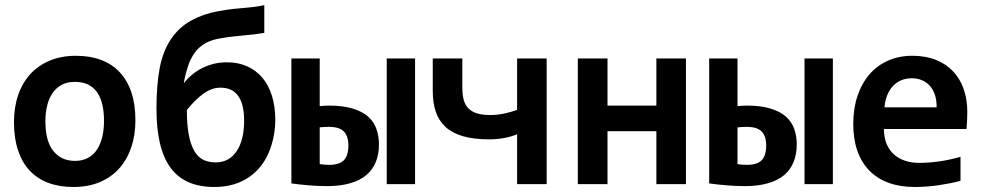

<svg xmlns="http://www.w3.org/2000/svg" viewBox="-20 -727 3889 758"><path d="M514.6 -252Q514.6 -193.4 498 -144.8Q481.4 -96.2 450.2 -61.5Q418.9 -26.9 373.5 -7.8Q328.1 11.2 270 11.2Q214.8 11.2 171.4 -4.9Q127.9 -21 97.7 -53Q67.4 -85 51.3 -133.1Q35.2 -181.2 35.2 -245.1Q35.2 -304.2 52 -352.5Q68.8 -400.9 100.3 -435.1Q131.8 -469.2 177.2 -488Q222.7 -506.8 279.8 -506.8Q335.4 -506.8 378.9 -490.5Q422.4 -474.1 452.6 -441.9Q482.9 -409.7 498.8 -362.1Q514.6 -314.5 514.6 -252ZM390.6 -249Q390.6 -326.2 361.6 -365Q332.5 -403.8 275.9 -403.8Q244.6 -403.8 222.7 -391.6Q200.7 -379.4 186.5 -358.2Q172.4 -336.9 165.8 -308.6Q159.2 -280.3 159.2 -248Q159.2 -170.4 190.4 -131.1Q221.7 -91.8 275.9 -91.8Q305.7 -91.8 327.6 -103.8Q349.6 -115.7 363.3 -137Q377 -158.2 383.8 -187Q390.6 -215.8 390.6 -249Z M1066.9 -253.9Q1066.9 -201.7 1050.8 -150.9Q1034.7 -100.1 1003.9 -64.2Q973.1 -28.3 928.2 -8.5Q883.3 11.2 825.7 11.2Q768.6 11.2 725.8 -7.1Q683.1 -25.4 654.5 -63.2Q626 -101.1 611.8 -159.7Q597.7 -218.3 597.7 -298.8Q597.7 -388.7 610.1 -456.3Q622.6 -523.9 654.3 -571.5Q686 -619.1 734.6 -645.8Q783.2 -672.4 840.3 -682.6Q878.9 -689.5 900.4 -691.7Q921.9 -693.8 939.5 -695.3Q957 -696.8 978.3 -699.2Q999.5 -701.7 1023.4 -706.5V-597.2Q990.7 -591.3 932.9 -586.2Q875 -581.1 835 -572.8Q817.4 -568.8 801.5 -561.8Q785.6 -554.7 769.5 -541.3Q753.4 -527.8 741.7 -508.3Q730 -488.8 723.9 -470.7Q717.8 -452.6 712.9 -433.8Q708 -415 705.6 -397.9Q718.3 -415.5 738 -431.9Q757.8 -448.2 778.6 -458.5Q799.3 -468.8 823.5 -474.9Q847.7 -481 877 -481Q920.4 -481 955.8 -465.1Q991.2 -449.2 1016.4 -419.4Q1041.5 -389.6 1054.2 -346.7Q1066.9 -303.7 1066.9 -253.9ZM943.8 -250Q943.8 -380.9 850.6 -380.9Q815.4 -380.9 782.5 -356.7Q749.5 -332.5 717.8 -293V-288.1Q717.8 -235.8 724.9 -197Q731.9 -158.2 746.3 -132.6Q760.7 -106.9 782 -96.4Q803.2 -85.9 832 -85.9Q883.8 -85.9 913.8 -129.6Q943.8 -173.3 943.8 -250Z M1280.3 -310.1Q1334.5 -310.1 1372.8 -298.3Q1411.1 -286.6 1433.6 -266.4Q1456.1 -246.1 1466.1 -218Q1476.1 -189.9 1476.1 -157.2Q1476.1 -119.1 1464.1 -88.6Q1452.1 -58.1 1427.2 -36.6Q1402.3 -15.1 1363 -3.7Q1323.7 7.8 1271 7.8Q1235.8 7.8 1198.5 4.6Q1161.1 1.5 1130.4 -2.9V-496.1H1242.2V-308.1Q1252.4 -309.1 1261.7 -309.6Q1271 -310.1 1280.3 -310.1ZM1279.3 -76.2Q1319.3 -76.2 1337.4 -94.2Q1355.5 -112.3 1355.5 -154.8Q1355.5 -168 1352.1 -181.4Q1348.6 -194.8 1340.1 -205.1Q1331.5 -215.3 1316.7 -220.7Q1301.8 -226.1 1278.3 -226.1Q1268.6 -226.1 1259.3 -225.6Q1250 -225.1 1242.2 -224.1V-79.1Q1260.7 -76.2 1279.3 -76.2ZM1506.8 0V-496.1H1618.7V0Z M2021.5 0V-196.8Q1995.6 -186.5 1967.5 -181.6Q1939.5 -176.8 1911.6 -176.8Q1851.1 -176.8 1808.6 -189Q1766.1 -201.2 1739.5 -225.3Q1712.9 -249.5 1700.7 -285.2Q1688.5 -320.8 1688.5 -367.2V-496.1H1805.2V-381.8Q1805.2 -354 1810.5 -333.5Q1815.9 -313 1828.9 -299.6Q1841.8 -286.1 1862.8 -279.5Q1883.8 -272.9 1915.5 -272.9Q1942.4 -272.9 1968.8 -278.3Q1995.1 -283.7 2021.5 -293V-496.1H2138.2V0Z M2571.3 0V-209H2378.4V0H2261.2V-496.1H2378.4V-310.1H2571.3V-496.1H2688V0Z M2929.7 -310.1Q2983.9 -310.1 3022.2 -298.3Q3060.5 -286.6 3083 -266.4Q3105.5 -246.1 3115.5 -218Q3125.5 -189.9 3125.5 -157.2Q3125.5 -119.1 3113.5 -88.6Q3101.6 -58.1 3076.7 -36.6Q3051.8 -15.1 3012.5 -3.7Q2973.1 7.8 2920.4 7.8Q2885.3 7.8 2847.9 4.6Q2810.5 1.5 2779.8 -2.9V-496.1H2891.6V-308.1Q2901.9 -309.1 2911.1 -309.6Q2920.4 -310.1 2929.7 -310.1ZM2928.7 -76.2Q2968.8 -76.2 2986.8 -94.2Q3004.9 -112.3 3004.9 -154.8Q3004.9 -168 3001.5 -181.4Q2998 -194.8 2989.5 -205.1Q2981 -215.3 2966.1 -220.7Q2951.2 -226.1 2927.7 -226.1Q2918 -226.1 2908.7 -225.6Q2899.4 -225.1 2891.6 -224.1V-79.1Q2910.2 -76.2 2928.7 -76.2ZM3156.2 0V-496.1H3268.1V0Z M3798.8 -286.1Q3798.8 -273.9 3798.1 -254.4Q3797.4 -234.9 3795.9 -217.8H3469.7Q3469.7 -185.1 3479.7 -160.2Q3489.7 -135.3 3508.1 -118.4Q3526.4 -101.6 3552 -92.8Q3577.6 -84 3608.9 -84Q3645 -84 3686.3 -89.6Q3727.5 -95.2 3772 -107.9V-13.2Q3752.9 -7.8 3730.5 -3.4Q3708 1 3684.6 4.4Q3661.1 7.8 3637.2 9.5Q3613.3 11.2 3590.8 11.2Q3534.2 11.2 3489.3 -4.9Q3444.3 -21 3413.1 -52.5Q3381.8 -84 3365.2 -130.4Q3348.6 -176.8 3348.6 -237.8Q3348.6 -298.3 3365.2 -347.9Q3381.8 -397.5 3412.1 -432.9Q3442.4 -468.3 3485.6 -487.5Q3528.8 -506.8 3582 -506.8Q3634.8 -506.8 3675.3 -490.5Q3715.8 -474.1 3743.2 -444.8Q3770.5 -415.5 3784.7 -375Q3798.8 -334.5 3798.8 -286.1ZM3677.7 -303.2Q3678.2 -332.5 3670.4 -354.2Q3662.6 -376 3649.2 -390.1Q3635.7 -404.3 3617.9 -411.1Q3600.1 -418 3579.6 -418Q3534.7 -418 3505.9 -387.9Q3477.1 -357.9 3471.7 -303.2Z"/></svg>

Font: Code New Roman
Style: Bold
Weight: 700
Monospace: yes
Designer: Sam Radian
Foundry: Code New Roman
Version: Version 1.508 October 19, 2014